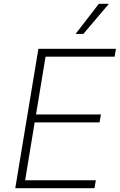

<svg xmlns="http://www.w3.org/2000/svg" viewBox="-20 -982 628 1002"><path d="M59.7 0 180.4 -727.3H585.2L578.1 -686.1H217.7L168 -384.6H506.7L499.6 -343.4H160.9L111.2 -41.2H480.1L473 0ZM374.6 -805 495.7 -962H548.3L415.1 -805Z"/></svg>

Font: Inter P Extra Light
Style: Italic
Weight: 200
Italic angle: 9.39999°
Designer: Rasmus Andersson
Foundry: rsms
Version: Version 3.018;git-588b23468